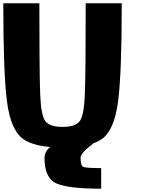

<svg xmlns="http://www.w3.org/2000/svg" viewBox="-20 -895 884 1165"><path d="M500 -875H718.8Q718.8 -447.3 696.3 -278.3Q673.8 -109.4 602.5 -54.7Q531.2 0 359.4 0Q187.5 0 116.2 -54.7Q44.9 -109.4 22.5 -278.3Q0 -447.3 0 -875H218.8Q218.8 -460.9 223.6 -328.1Q228.5 -195.3 254.9 -160.2Q281.2 -125 359.4 -125Q437.5 -125 463.9 -160.2Q490.2 -195.3 495.1 -328.1Q500 -460.9 500 -875ZM250 62.5Q250 -7.8 386.7 -62.5Q468.8 -101.6 468.8 -125H593.8Q593.8 -54.7 515.6 0Q468.8 39.1 468.8 62.5Q468.8 109.4 484.4 117.2Q500 125 593.8 125V250Q398.4 250 324.2 218.8Q250 187.5 250 62.5Z"/></svg>

Font: CraftyPE
Style: Regular
Weight: 400
Designer: Erek Butcher
Foundry: Haunted Coop
Version: Version 0.018;April 4, 2024;FontCreator 15.0.0.2962 64-bit